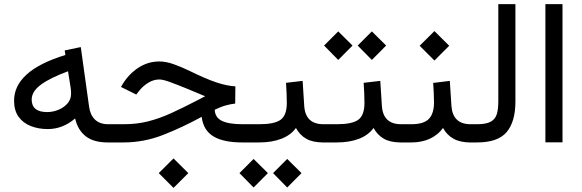

<svg xmlns="http://www.w3.org/2000/svg" viewBox="-20 -687 2805 926"><path d="M47.9 -201.2Q47.9 -272.9 108.9 -328.1Q169.9 -383.3 295.4 -421.9L292 -443.8L369.6 -460L409.7 -172.4Q415 -132.3 438.2 -110.1Q461.4 -87.9 501.5 -87.9H516.6V0H499.5Q431.6 0 393.3 -30Q355 -60.1 342.3 -115.7Q282.7 -64.5 210.4 -64.5Q166 -64.5 128.9 -78.9Q91.8 -93.3 69.8 -123.5Q47.9 -153.8 47.9 -201.2ZM308.1 -343.3Q221.7 -311.5 177.2 -278.6Q132.8 -245.6 132.8 -207Q132.8 -146.5 207.5 -146.5Q234.9 -146.5 261.2 -157.2Q287.6 -168 305.2 -187.7Q322.8 -207.5 322.8 -235.4Q322.8 -250 320.8 -263.2Z M745.6 147.9 816.9 77.1 888.2 147.9 816.9 219.2ZM1114.3 -187.5Q1094.7 -185.5 1070.3 -179Q1045.9 -172.4 1015.6 -157.7Q1017.1 -120.6 1050 -104.2Q1083 -87.9 1149.9 -87.9H1176.3V0H1147.9Q1058.1 0 1009.5 -29.1Q960.9 -58.1 952.6 -123.5Q860.8 -73.2 767.6 -36.6Q674.3 0 575.2 0H497.1V-87.9H576.7Q640.1 -87.9 694.8 -101.8Q749.5 -115.7 806.2 -141.6Q862.8 -167.5 931.6 -203.1L969.7 -223.1Q959 -226.6 942.4 -234.1Q925.8 -241.7 879.4 -260.3Q830.1 -280.3 797.9 -292Q765.6 -303.7 748.5 -303.7Q720.7 -303.7 694.6 -287.6Q668.5 -271.5 650.4 -248L637.2 -231L563.5 -267.6L570.8 -280.3Q601.6 -330.6 647.7 -360.6Q693.8 -390.6 749 -390.6Q779.8 -390.6 816.9 -377.7Q854 -364.7 897 -343.8Q972.7 -306.6 1022.9 -289.8Q1073.2 -272.9 1115.2 -270.5Z M1550.8 0H1539.1Q1488.3 0 1457 -17.8Q1425.8 -35.6 1407.2 -69.8Q1382.3 -35.2 1336.7 -17.6Q1291 0 1229.5 0H1156.7V-87.9H1230.5Q1303.2 -87.9 1333 -109.1Q1362.8 -130.4 1363.3 -189Q1363.3 -212.9 1362.1 -238.8Q1360.8 -264.6 1359.4 -287.6L1439.5 -296.9L1447.3 -176.3Q1453.1 -87.9 1540 -87.9H1550.8ZM1296.9 147.9 1365.2 79.6 1434.1 147.9 1365.2 217.3ZM1134.8 147.9 1203.1 79.6 1272 147.9 1203.1 217.3Z M1925.3 0H1913.6Q1862.8 0 1831.5 -17.8Q1800.3 -35.6 1781.7 -69.8Q1756.8 -35.2 1711.2 -17.6Q1665.5 0 1604 0H1531.2V-87.9H1605Q1677.7 -87.9 1707.5 -109.1Q1737.3 -130.4 1737.8 -189Q1737.8 -212.9 1736.6 -238.8Q1735.4 -264.6 1733.9 -287.6L1814 -296.9L1821.8 -176.3Q1827.6 -87.9 1914.6 -87.9H1925.3ZM1705.1 -467.3 1773.4 -535.6 1842.3 -467.3 1773.4 -397.9ZM1543 -467.3 1611.3 -535.6 1680.2 -467.3 1611.3 -397.9Z M2260.7 0H2249Q2199.7 0 2167.5 -17.8Q2135.3 -35.6 2116.7 -69.8Q2091.8 -35.6 2052.7 -17.8Q2013.7 0 1964.8 0H1905.8V-87.9H1964.8Q2023.4 -87.9 2048.3 -113.5Q2073.2 -139.2 2073.2 -193.8Q2073.2 -216.8 2071.8 -240.7Q2070.3 -264.6 2069.3 -287.1L2149.4 -296.9L2157.2 -176.8Q2163.1 -87.9 2250 -87.9H2260.7ZM2003.9 -466.3 2075.2 -537.1 2146.5 -466.3 2075.2 -395Z M2241.2 0V-87.9H2280.8Q2324.7 -87.9 2346.7 -100.1Q2368.7 -112.3 2376 -136.5Q2383.3 -160.6 2383.3 -196.8V-667H2465.8V-197.3Q2465.8 -100.1 2423.6 -50Q2381.3 0 2280.3 0Z M2610.4 -667H2692.9V-0.5H2610.4Z"/></svg>

Font: Vazir
Style: Regular
Weight: 400
Designer: Saber Rastikerdar
Foundry: Saber Rastikerdar
Version: Version 30.0.0